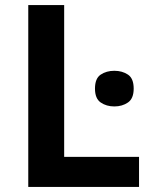

<svg xmlns="http://www.w3.org/2000/svg" viewBox="-20 -734 598 754"><path d="M91 0V-714H232V-118H526V0ZM429 -456Q398 -456 375.5 -441Q353 -426 353 -386Q353 -347 375.5 -331.5Q398 -316 429 -316Q460 -316 482.5 -331.5Q505 -347 505 -386Q505 -426 482.5 -441Q460 -456 429 -456Z"/></svg>

Font: Noto Sans UI
Style: Bold
Weight: 700
Designer: Monotype Design Team
Foundry: Monotype Imaging Inc.
Version: Version 1.901